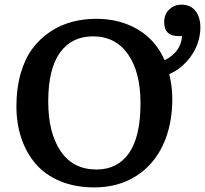

<svg xmlns="http://www.w3.org/2000/svg" viewBox="-20 -794 884 828"><path d="M386.2 14.2Q304.7 14.2 240.2 -12.5Q175.8 -39.1 134.8 -86.4Q93.8 -133.8 72.3 -197.3Q50.8 -260.7 50.8 -335.9Q50.8 -413.6 69.1 -477.1Q87.4 -540.5 119.4 -583.7Q151.4 -627 195.6 -656.5Q239.7 -686 289.8 -699.5Q339.8 -712.9 396 -712.9Q496.1 -712.9 574 -667.2Q651.9 -621.6 689.9 -534.2Q760.3 -569.3 765.1 -638.2H751Q688 -638.2 688 -698.2Q688 -732.4 709.7 -753.2Q731.4 -773.9 762.2 -773.9Q801.8 -773.9 823 -746.8Q844.2 -719.7 844.2 -675.8Q844.2 -637.7 829.8 -599.9Q815.4 -562 784.2 -527.6Q752.9 -493.2 710 -474.1Q723.1 -419.9 723.1 -367.2Q723.1 -254.4 682.6 -168.2Q642.1 -82 565.4 -33.9Q488.8 14.2 386.2 14.2ZM396 -63Q486.8 -63 536.4 -133.8Q585.9 -204.6 585.9 -349.1Q585.9 -483.9 531.7 -560.5Q477.5 -637.2 380.9 -637.2Q289.1 -637.2 238.5 -566.9Q188 -496.6 188 -356Q188 -220.7 241.7 -141.8Q295.4 -63 396 -63Z"/></svg>

Font: Literata Book SemiBold
Style: Regular
Weight: 600
Designer: Latin by Veronika Burian and Jose Scaglione. Greek by Irene Vlachou. Cyrillic by Vera Evstafieva
Foundry: TypeTogether
Version: Version 2.003;PS 002.003;hotconv 1.0.88;makeotf.lib2.5.64775